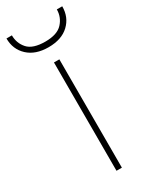

<svg xmlns="http://www.w3.org/2000/svg" viewBox="-223 -763 648 811"><g transform="rotate(-30 101.0 -358.0)"><path d="M114.7 -528.3V0H88.4V-528.3ZM210.9 -716.3H237.3Q237.3 -663.1 201.4 -629.2Q165.5 -595.2 101.6 -595.2Q38.1 -595.2 1.7 -629.2Q-34.7 -663.1 -34.7 -716.3H-8.3Q-8.3 -677.7 16.4 -650.1Q41 -622.6 101.6 -622.6Q159.7 -622.6 185.3 -650.6Q210.9 -678.7 210.9 -716.3Z"/></g></svg>

Font: Vazirmatn RD FD Thin
Style: Regular
Weight: 100
Designer: Saber Rastikerdar
Foundry: Saber Rastikerdar
Version: Version 33.003